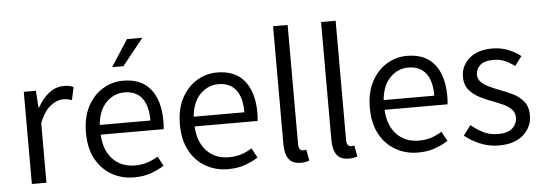

<svg xmlns="http://www.w3.org/2000/svg" viewBox="-48 -853 2843 1006"><g transform="rotate(-5 1373.5 -350.0)"><path d="M83.5 0V-484.9H147L153.3 -397H157.2Q181.6 -442.9 217.3 -470Q252.9 -497.1 294.4 -497.1Q310.1 -497.1 322 -494.9Q334 -492.7 345.7 -486.8L331.1 -419.9Q318.8 -423.8 308.8 -425.8Q298.8 -427.7 284.2 -427.7Q253.4 -427.7 219.5 -402.3Q185.5 -377 160.2 -314.5V0Z M621.1 12.2Q556.6 12.2 503.9 -17.6Q451.2 -47.4 420.2 -104.2Q389.2 -161.1 389.2 -242.2Q389.2 -323.2 419.2 -380.1Q449.2 -437 498.8 -467.3Q548.3 -497.6 606 -497.6Q701.7 -497.6 750.2 -437.3Q798.8 -377 798.8 -270Q798.8 -257.8 798.3 -246.6Q797.9 -235.4 796.4 -226.1H465.3Q469.2 -144 513.9 -96.9Q558.6 -49.8 630.4 -49.8Q665.5 -49.8 695.3 -59.1Q725.1 -68.4 752 -85.9L779.3 -35.2Q748.5 -15.6 709.7 -1.7Q670.9 12.2 621.1 12.2ZM464.8 -277.3H731.4Q731.4 -356.4 699.7 -396.2Q668 -436 607.9 -436Q553.2 -436 512.5 -395Q471.7 -354 464.8 -277.3ZM555.7 -573.2 646 -712.9H727.1L615.2 -573.2Z M1115.2 12.2Q1050.8 12.2 998 -17.6Q945.3 -47.4 914.3 -104.2Q883.3 -161.1 883.3 -242.2Q883.3 -323.2 913.3 -380.1Q943.4 -437 992.9 -467.3Q1042.5 -497.6 1100.1 -497.6Q1195.8 -497.6 1244.4 -437.3Q1293 -377 1293 -270Q1293 -257.8 1292.5 -246.6Q1292 -235.4 1290.5 -226.1H959.5Q963.4 -144 1008.1 -96.9Q1052.7 -49.8 1124.5 -49.8Q1159.7 -49.8 1189.5 -59.1Q1219.2 -68.4 1246.1 -85.9L1273.4 -35.2Q1242.7 -15.6 1203.9 -1.7Q1165 12.2 1115.2 12.2ZM959 -277.3H1225.6Q1225.6 -356.4 1193.8 -396.2Q1162.1 -436 1102.1 -436Q1047.4 -436 1006.6 -395Q965.8 -354 959 -277.3Z M1497.6 12.2Q1453.6 12.2 1434.1 -14.9Q1414.6 -42 1414.6 -92.8V-713.4H1491.2V-86.9Q1491.2 -68.4 1497.8 -60.1Q1504.4 -51.8 1513.7 -51.8Q1517.6 -51.8 1521.2 -52Q1524.9 -52.2 1531.7 -53.7L1542.5 4.4Q1534.2 7.8 1523.7 10Q1513.2 12.2 1497.6 12.2Z M1750 12.2Q1706.1 12.2 1686.5 -14.9Q1667 -42 1667 -92.8V-713.4H1743.7V-86.9Q1743.7 -68.4 1750.2 -60.1Q1756.8 -51.8 1766.1 -51.8Q1770 -51.8 1773.7 -52Q1777.3 -52.2 1784.2 -53.7L1794.9 4.4Q1786.6 7.8 1776.1 10Q1765.6 12.2 1750 12.2Z M2114.3 12.2Q2049.8 12.2 1997.1 -17.6Q1944.3 -47.4 1913.3 -104.2Q1882.3 -161.1 1882.3 -242.2Q1882.3 -323.2 1912.4 -380.1Q1942.4 -437 1991.9 -467.3Q2041.5 -497.6 2099.1 -497.6Q2194.8 -497.6 2243.4 -437.3Q2292 -377 2292 -270Q2292 -257.8 2291.5 -246.6Q2291 -235.4 2289.6 -226.1H1958.5Q1962.4 -144 2007.1 -96.9Q2051.8 -49.8 2123.5 -49.8Q2158.7 -49.8 2188.5 -59.1Q2218.3 -68.4 2245.1 -85.9L2272.5 -35.2Q2241.7 -15.6 2202.9 -1.7Q2164.1 12.2 2114.3 12.2ZM1958 -277.3H2224.6Q2224.6 -356.4 2192.9 -396.2Q2161.1 -436 2101.1 -436Q2046.4 -436 2005.6 -395Q1964.8 -354 1958 -277.3Z M2539.1 12.2Q2487.8 12.2 2441.2 -7.3Q2394.5 -26.9 2360.4 -55.2L2398.9 -106.9Q2430.7 -81.5 2463.9 -64.7Q2497.1 -47.9 2542 -47.9Q2591.8 -47.9 2616.2 -70.6Q2640.6 -93.3 2640.6 -126Q2640.6 -151.9 2623.8 -169.2Q2606.9 -186.5 2581.1 -198.5Q2555.2 -210.4 2528.3 -220.2Q2493.7 -232.9 2460.2 -250Q2426.8 -267.1 2404.5 -293.7Q2382.3 -320.3 2382.3 -361.3Q2382.3 -418.9 2426 -458Q2469.7 -497.1 2547.9 -497.1Q2592.3 -497.1 2630.9 -481.9Q2669.4 -466.8 2697.3 -444.3L2660.2 -395Q2635.3 -414.1 2608.9 -425.5Q2582.5 -437 2548.3 -437Q2501 -437 2478.8 -416.7Q2456.5 -396.5 2456.5 -367.2Q2456.5 -344.2 2472.2 -328.4Q2487.8 -312.5 2512.7 -300.8Q2537.6 -289.1 2564.9 -278.3Q2600.6 -265.6 2635 -248.8Q2669.4 -231.9 2692.1 -204.3Q2714.8 -176.8 2714.8 -129.9Q2714.8 -71.8 2669.4 -29.8Q2624 12.2 2539.1 12.2Z"/></g></svg>

Font: Varta Light
Style: Regular
Weight: 400
Version: Version 1.004